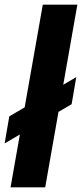

<svg xmlns="http://www.w3.org/2000/svg" viewBox="-38 -805 353 825"><path d="M-18.1 -188.8 269.8 -357.3 289.7 -473.6 1.9 -305ZM7.3 0H156.2L294.4 -785H145.9Z"/></svg>

Font: Anybody Thin Condensed
Style: Italic
Weight: 100
Width: 3
Italic angle: -10°
Version: Version 1.113;gftools[0.9.25]